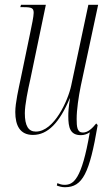

<svg xmlns="http://www.w3.org/2000/svg" viewBox="-20 -556 455 804"><path d="M252 228C326 228 355 169 389 -32L383 -39C366 -18 348 -1 327 -1C303 -1 301 -25 301 -58C301 -97 309 -150 318 -195L391 -536H350L278 -197C265 -136 207 -5 130 -5C99 -5 84 -29 84 -82C84 -117 97 -180 107 -224L172 -536H68L65 -526H79C113 -526 121 -522 121 -502C121 -488 113 -449 106 -416L67 -228C58 -185 44 -125 44 -87C44 -30 64 9 118 9C180 9 229 -42 272 -144H273C267 -106 266 -86 266 -70C266 -21 274 10 319 10C333 10 346 5 356 -2C322 198 287 218 250 218C239 218 230 215 220 211L218 221C229 225 239 228 252 228Z"/></svg>

Font: Noto Serif Display ExtraCondensed ExtraLight
Style: Italic
Weight: 200
Width: 2
Italic angle: -12°
Designer: Monotype Design Team
Foundry: Monotype Imaging Inc.
Version: Version 2.009